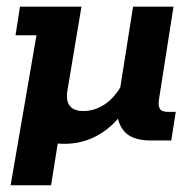

<svg xmlns="http://www.w3.org/2000/svg" viewBox="-20 -420 579 574"><path d="M11.8 133.9 89 -314.5H26.4L39.7 -400H223.5L181.8 -150.7Q176.3 -119.8 188.3 -103.9Q200.4 -88.1 229.5 -88.1Q260.7 -88.1 289.3 -105.6Q317.9 -123 339.6 -158.6L377.8 -400H498.7L455.8 -126.5Q452 -105.2 457.5 -95.4Q463.1 -85.5 482.7 -85.5H505.4L492.1 0H431.1Q372 0 348.7 -30.6Q325.3 -61.1 331.6 -107.4L333.6 -122.9L351.2 -89Q317.2 -40 271.4 -15Q225.6 10 172.6 10Q140.4 10 115.9 1.3Q91.5 -7.4 79.2 -24.6L161.2 -44.9L132.7 133.9Z"/></svg>

Font: Rokkitt SemiBold
Style: Italic
Weight: 600
Italic angle: -9°
Designer: Vernon Adams
Foundry: Vernon Adams
Version: Version 3.103